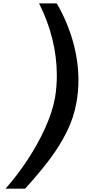

<svg xmlns="http://www.w3.org/2000/svg" viewBox="-20 -862 640 1120"><path d="M301 -292Q311.5 -356.5 311.5 -423Q311.5 -528.5 285.2 -634.8Q259 -741 208 -842H311Q371 -740 404.2 -624.5Q437.5 -509 437.5 -394.5Q437.5 -326 426 -265Q411.5 -179 371 -96.2Q330.5 -13.5 271 65.8Q211.5 145 126.5 238.5H12.5Q82.5 159 142.5 67.5Q202.5 -24 244.2 -117Q286 -210 301 -292Z"/></svg>

Font: JuliaMono ExtraBold
Style: Italic
Weight: 800
Italic angle: -9°
Monospace: yes
Designer: cormullion
Foundry: corm
Version: Version 0.057; ttfautohint (v1.8.4)